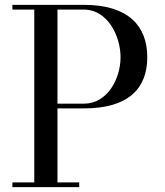

<svg xmlns="http://www.w3.org/2000/svg" viewBox="-20 -770 678 790"><path d="M31 -19.5V0H306V-19.5H216.5V-324H326C506.5 -324 586 -404.5 586 -534.5C586 -664.5 506.5 -750 326 -750H31V-730.5H121V-19.5ZM326 -730.5C421.5 -730.5 476 -623.5 476 -534.5C476 -445.5 421.5 -343.5 326 -343.5H216.5V-730.5Z"/></svg>

Font: Bodoni* 11
Style: Regular
Weight: 400
Version: Version 2.3